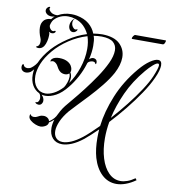

<svg xmlns="http://www.w3.org/2000/svg" viewBox="-103 -866 1056 1178"><g transform="rotate(10 424.5 -277.5)"><path d="M701 222Q649 222 610.5 186Q572 150 553 86Q538 33 538 -36Q538 -49 538.5 -62.5Q539 -76 540 -89Q517 -67 497 -48.5Q477 -30 461 -17Q423 13 390 26.5Q357 40 331 40Q293 40 271.5 16Q250 -8 250 -48Q250 -73 259 -101Q245 -87 229 -78Q228 -62 212 -53Q196 -44 181 -44Q168 -44 150 -51Q132 -58 118.5 -69.5Q105 -81 105 -94V-97Q105 -106 110 -108Q112 -101 118 -98Q124 -95 131 -95Q144 -95 152 -100Q159 -104 168 -108Q177 -112 191 -112Q204 -112 215 -104.5Q226 -97 228 -85Q236 -90 247.5 -100Q259 -110 267 -123Q275 -140 285 -158Q295 -176 309 -194Q320 -208 348 -241Q376 -274 410 -318Q444 -362 476.5 -410Q509 -458 530 -503Q551 -548 551 -583Q551 -614 529.5 -633Q508 -652 457 -653Q445 -653 432.5 -652Q420 -651 407 -649Q412 -635 413.5 -619.5Q415 -604 415 -587Q415 -548 404 -502Q416 -514 429 -514Q435 -514 441 -511Q448 -508 450.5 -502Q453 -496 453 -490Q453 -483 450.5 -480.5Q448 -478 445 -485Q442 -493 428 -493Q419 -493 409 -488Q399 -483 396 -473V-472Q383 -429 361 -388.5Q339 -348 313 -316Q279 -273 244 -254Q209 -235 178 -235Q166 -235 155 -238Q172 -221 172 -202Q172 -191 164 -181Q157 -174 147 -174Q136 -174 128.5 -180.5Q121 -187 133 -187Q140 -187 145 -195.5Q150 -204 150 -214Q150 -219 148 -228Q146 -237 139 -244Q112 -256 96 -283.5Q80 -311 80 -349Q80 -365 83 -383Q74 -372 65 -364Q50 -355 36 -355Q23 -355 13.5 -363Q4 -371 4 -387Q4 -398 9.5 -401.5Q15 -405 16 -398Q21 -383 42 -383Q46 -383 50 -384.5Q54 -386 58 -387Q66 -391 77.5 -402Q89 -413 97 -426Q107 -449 122.5 -472.5Q138 -496 160 -521Q198 -562 252 -598Q306 -634 365 -652Q352 -680 330.5 -701Q309 -722 277 -732Q256 -739 233 -739Q208 -739 185.5 -729.5Q163 -720 146 -701Q136 -688 131 -666Q131 -654 139 -644Q147 -634 156 -634Q161 -634 165 -637Q166 -638 168 -638Q176 -638 171 -629Q164 -620 152 -620H149Q141 -620 133 -626Q135 -622 135 -620Q137 -617 137 -612Q137 -607 137 -602Q137 -587 132.5 -567.5Q128 -548 119 -534Q106 -516 86 -516Q83 -516 80 -516.5Q77 -517 74 -518Q70 -520 70 -521Q70 -523 81 -528Q92 -536 92 -557Q92 -570 88 -578Q81 -594 77 -611Q73 -628 73 -643Q73 -656 76 -666Q84 -688 100 -696.5Q116 -705 132 -704Q136 -710 141 -715Q146 -720 151 -724Q142 -721 132 -721Q113 -721 101.5 -730.5Q90 -740 90 -752Q90 -764 101 -773Q107 -778 111.5 -777Q116 -776 113 -771Q109 -764 115 -755.5Q121 -747 131 -741Q137 -738 147.5 -735.5Q158 -733 168 -735Q204 -756 250 -756Q268 -756 284 -753Q331 -744 360 -720Q389 -696 402 -662Q416 -664 430 -665.5Q444 -667 458 -667Q532 -666 567.5 -632Q603 -598 603 -548Q603 -502 574 -447Q552 -407 517 -363.5Q482 -320 444.5 -280Q407 -240 377.5 -209.5Q348 -179 337 -166Q306 -129 291 -94.5Q276 -60 276 -34Q276 -6 291 10Q306 26 333 26Q356 26 386 13Q416 0 452 -28Q472 -44 494.5 -65Q517 -86 542 -111Q553 -203 594 -303Q635 -403 710 -492Q743 -531 773 -551.5Q803 -572 822 -572Q846 -572 846 -541Q846 -528 840.5 -507.5Q835 -487 823 -461Q802 -414 764.5 -358.5Q727 -303 682.5 -248Q638 -193 593 -145Q584 -93 584 -43Q584 27 601 82Q618 137 649.5 168.5Q681 200 723 200Q743 200 765.5 192Q788 184 812 167L820 178Q789 200 758.5 211Q728 222 701 222ZM277 -649Q264 -649 256.5 -660Q249 -671 249 -685Q249 -706 263 -723Q267 -728 272 -731Q277 -734 273 -730Q268 -725 266 -718.5Q264 -712 264 -706Q264 -695 267 -689Q271 -679 279.5 -672Q288 -665 295 -669Q304 -673 303 -667.5Q302 -662 294.5 -655.5Q287 -649 277 -649ZM176 -249Q199 -249 227 -263Q255 -277 283 -307Q283 -308 283.5 -308.5Q284 -309 284 -309Q290 -317 297.5 -337.5Q305 -358 305 -376Q305 -388 300 -396Q290 -386 274 -386Q259 -386 246 -394Q234 -403 228.5 -412.5Q223 -422 219 -429Q215 -437 206 -444.5Q197 -452 187 -452Q179 -452 174 -447Q174 -448 173.5 -449Q173 -450 173 -452Q173 -457 178 -463Q185 -471 197.5 -474.5Q210 -478 223 -478Q257 -478 278 -465Q293 -456 300.5 -443Q308 -430 308 -418Q308 -409 305 -403Q314 -390 314 -370Q314 -356 309 -338Q341 -382 361.5 -442.5Q382 -503 382 -562Q382 -604 370 -640Q312 -623 258.5 -587.5Q205 -552 169 -509Q131 -464 114 -422Q97 -380 97 -345Q97 -302 119 -275.5Q141 -249 176 -249ZM598 -171Q643 -221 686 -275.5Q729 -330 762 -380.5Q795 -431 811 -469Q833 -522 833 -539Q833 -550 825 -550Q815 -550 794.5 -532Q774 -514 754 -490Q690 -414 652.5 -331.5Q615 -249 598 -171ZM643 -671Q640 -671 640 -675Q640 -680 646 -689Q652 -698 658 -698H847Q849 -698 849 -695Q849 -689 844.5 -680Q840 -671 833 -671Z"/></g></svg>

Font: Fleur De Leah
Style: Regular
Weight: 400
Designer: Robert E. Leuschke
Foundry: Robert E. Leuschke
Version: Version 1.010; ttfautohint (v1.8.3)